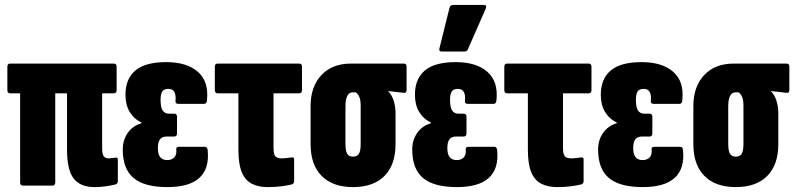

<svg xmlns="http://www.w3.org/2000/svg" viewBox="-20 -756 3242 782"><path d="M365 6Q307 6 280 -29Q253 -64 253 -146V-376H205V-13Q205 0 193 0H74Q62 0 62 -13V-376H21Q10 -376 10 -389V-484Q10 -497 21 -497H444Q455 -497 455 -484V-389Q455 -376 444 -376H396V-153Q396 -130 402 -120.5Q408 -111 422 -111Q428 -111 434.5 -112Q441 -113 451 -114Q460 -116 460 -105V-19Q460 -8 451 -5Q431 0 409 3Q387 6 365 6Z M662 6Q568 6 524 -31Q480 -68 480 -147Q480 -186 500.5 -215Q521 -244 556 -254V-257Q525 -272 508 -300.5Q491 -329 491 -370Q491 -435 531.5 -469Q572 -503 657 -503Q741 -503 786 -463.5Q831 -424 823 -348Q822 -333 812 -333H706Q693 -333 695 -346Q699 -394 666 -394Q648 -394 641 -383.5Q634 -373 634 -349Q634 -319 642.5 -306Q651 -293 668 -293H690Q701 -293 701 -280V-213Q701 -200 690 -200H659Q641 -200 632 -189Q623 -178 623 -152Q623 -128 632.5 -116Q642 -104 661 -104Q680 -104 690 -115Q700 -126 698 -146Q696 -158 709 -158H815Q825 -158 826 -143Q833 -69 792 -31.5Q751 6 662 6Z M1069 6Q1033 6 1006 -7.5Q979 -21 965 -54Q951 -87 951 -147V-376H867Q855 -376 855 -389V-484Q855 -497 866 -497H1199Q1210 -497 1210 -484V-389Q1210 -376 1199 -376H1094V-154Q1094 -128 1101.5 -119.5Q1109 -111 1127 -111Q1137 -111 1149 -112.5Q1161 -114 1169 -115Q1178 -116 1178 -106V-19Q1178 -8 1169 -5Q1153 -1 1128 2.5Q1103 6 1069 6Z M1418 6Q1335 6 1290 -39.5Q1245 -85 1245 -169V-324Q1245 -403 1289 -450Q1333 -497 1409 -497H1625Q1636 -497 1636 -485V-390Q1636 -376 1625 -378L1562 -385V-383Q1575 -371 1583 -347Q1591 -323 1591 -294V-169Q1591 -85 1546 -39.5Q1501 6 1418 6ZM1418 -118Q1435 -118 1442 -130Q1449 -142 1449 -170V-326Q1449 -342 1446.5 -352Q1444 -362 1439.5 -369Q1435 -376 1429 -380H1417Q1402 -380 1394.5 -365.5Q1387 -351 1387 -322V-170Q1387 -142 1394 -130Q1401 -118 1418 -118Z M1841 6Q1747 6 1703 -31Q1659 -68 1659 -147Q1659 -186 1679.5 -215Q1700 -244 1735 -254V-257Q1704 -272 1687 -300.5Q1670 -329 1670 -370Q1670 -435 1710.5 -469Q1751 -503 1836 -503Q1920 -503 1965 -463.5Q2010 -424 2002 -348Q2001 -333 1991 -333H1885Q1872 -333 1874 -346Q1878 -394 1845 -394Q1827 -394 1820 -383.5Q1813 -373 1813 -349Q1813 -319 1821.5 -306Q1830 -293 1847 -293H1869Q1880 -293 1880 -280V-213Q1880 -200 1869 -200H1838Q1820 -200 1811 -189Q1802 -178 1802 -152Q1802 -128 1811.5 -116Q1821 -104 1840 -104Q1859 -104 1869 -115Q1879 -126 1877 -146Q1875 -158 1888 -158H1994Q2004 -158 2005 -143Q2012 -69 1971 -31.5Q1930 6 1841 6ZM1780 -546Q1766 -546 1770 -560L1811 -725Q1814 -736 1827 -736H1950Q1965 -736 1958 -720L1886 -556Q1883 -546 1870 -546Z M2248 6Q2212 6 2185 -7.5Q2158 -21 2144 -54Q2130 -87 2130 -147V-376H2046Q2034 -376 2034 -389V-484Q2034 -497 2045 -497H2378Q2389 -497 2389 -484V-389Q2389 -376 2378 -376H2273V-154Q2273 -128 2280.5 -119.5Q2288 -111 2306 -111Q2316 -111 2328 -112.5Q2340 -114 2348 -115Q2357 -116 2357 -106V-19Q2357 -8 2348 -5Q2332 -1 2307 2.5Q2282 6 2248 6Z M2598 6Q2504 6 2460 -31Q2416 -68 2416 -147Q2416 -186 2436.5 -215Q2457 -244 2492 -254V-257Q2461 -272 2444 -300.5Q2427 -329 2427 -370Q2427 -435 2467.5 -469Q2508 -503 2593 -503Q2677 -503 2722 -463.5Q2767 -424 2759 -348Q2758 -333 2748 -333H2642Q2629 -333 2631 -346Q2635 -394 2602 -394Q2584 -394 2577 -383.5Q2570 -373 2570 -349Q2570 -319 2578.5 -306Q2587 -293 2604 -293H2626Q2637 -293 2637 -280V-213Q2637 -200 2626 -200H2595Q2577 -200 2568 -189Q2559 -178 2559 -152Q2559 -128 2568.5 -116Q2578 -104 2597 -104Q2616 -104 2626 -115Q2636 -126 2634 -146Q2632 -158 2645 -158H2751Q2761 -158 2762 -143Q2769 -69 2728 -31.5Q2687 6 2598 6Z M2977 6Q2894 6 2849 -39.5Q2804 -85 2804 -169V-324Q2804 -403 2848 -450Q2892 -497 2968 -497H3184Q3195 -497 3195 -485V-390Q3195 -376 3184 -378L3121 -385V-383Q3134 -371 3142 -347Q3150 -323 3150 -294V-169Q3150 -85 3105 -39.5Q3060 6 2977 6ZM2977 -118Q2994 -118 3001 -130Q3008 -142 3008 -170V-326Q3008 -342 3005.5 -352Q3003 -362 2998.5 -369Q2994 -376 2988 -380H2976Q2961 -380 2953.5 -365.5Q2946 -351 2946 -322V-170Q2946 -142 2953 -130Q2960 -118 2977 -118Z"/></svg>

Font: Sofia Sans Extra Condensed Black
Style: Regular
Weight: 900
Designer: Botio Nikoltchev, Ani Petrova
Foundry: lettersoup
Version: Version 4.101